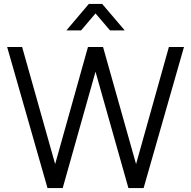

<svg xmlns="http://www.w3.org/2000/svg" viewBox="-20 -960 976 980"><path d="M319 -805 433.5 -940H501.5L616.5 -805H541.5L467.5 -891.5L394 -805ZM222.5 0 16.5 -720H93L261.5 -122.5L429 -720H506L674.5 -122.5L842 -720H919L713 0H635.5L467.5 -594L300 0Z"/></svg>

Font: Vela Sans
Style: Regular
Weight: 400
Designer: Principal design: Mikhail Sharanda - project Manrope.
Design modification: Ravid Balaliev
Foundry: Mikhail Sharanda
Version: Version 1.001